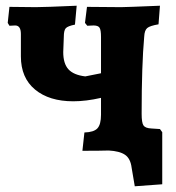

<svg xmlns="http://www.w3.org/2000/svg" viewBox="-20 -526 616 671"><path d="M547 -64V118L451 125L440 60Q436 28 417 15Q398 2 360 0Q332 1 268 1L275 -63Q308 -64 320.5 -77.5Q333 -91 333 -125V-184Q281 -172 236 -172Q152 -172 102.5 -213Q53 -254 53 -329V-407Q53 -437 33 -437L13 -436L7 -446L13 -502L105 -501Q135 -501 248 -506L242 -440Q217 -435 210 -427.5Q203 -420 203 -397L201 -344Q201 -304 219 -284Q237 -264 278 -259L333 -270V-397Q333 -421 328 -429Q323 -437 307 -437L285 -436L277 -446L284 -502L403 -501Q419 -501 539 -506L534 -441Q504 -436 494.5 -428Q485 -420 484 -398Q475 -298 475 -129V-128Q475 -97 481.5 -87.5Q488 -78 509 -77L539 -75Z"/></svg>

Font: Alegreya SC ExtraBold
Style: Regular
Weight: 800
Designer: Juan Pablo del Peral
Foundry: Huerta Tipografica
Version: Version 2.007; ttfautohint (v1.6)